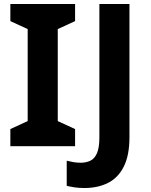

<svg xmlns="http://www.w3.org/2000/svg" viewBox="-20 -734 760 964"><path d="M357 0H32V-86L119 -126V-588L32 -628V-714H357V-628L270 -588V-126L357 -86ZM404 210Q375 210 353 206.5Q331 203 315 199V73Q331 77 348.5 80Q366 83 386 83Q412 83 433.5 73Q455 63 467 35Q479 7 479 -45V-714H630V-46Q630 46 601.5 102.5Q573 159 522 184.5Q471 210 404 210Z"/></svg>

Font: Noto Sans Ol Chiki
Style: Bold
Weight: 700
Designer: Monotype Design Team, Lewis McGuffie
Foundry: Monotype Imaging Inc.
Version: Version 2.003; ttfautohint (v1.8.4.7-5d5b)